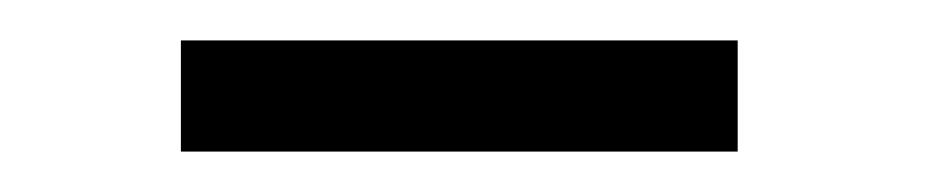

<svg xmlns="http://www.w3.org/2000/svg" viewBox="-20 -715 463 95"><path d="M69.5 -695H345V-640H69.5Z"/></svg>

Font: Big Shoulders Stencil Display
Style: Bold
Weight: 700
Designer: Patric King
Foundry: XO Type Co
Version: Version 1.000